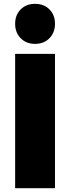

<svg xmlns="http://www.w3.org/2000/svg" viewBox="-20 -982 366 1002"><path d="M59 -701H267V0H59ZM267 -858Q267 -812 238 -782.5Q209 -753 163 -753Q117 -753 88 -782.5Q59 -812 59 -858Q59 -904 88 -933Q117 -962 163 -962Q209 -962 238 -933Q267 -904 267 -858Z"/></svg>

Font: #9Slide03 Montserrat ExtraBold
Style: Regular
Weight: 800
Designer: Julieta Ulanovsky
Foundry: Julieta Ulanovsky
Version: Version 6.001